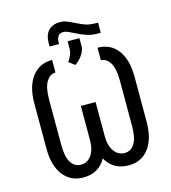

<svg xmlns="http://www.w3.org/2000/svg" viewBox="-131 -1021 1015 1137"><g transform="rotate(-15 376.0 -452.5)"><path d="M356.9 -793H429.2V-741.2Q428.2 -715.8 408.4 -688Q388.7 -660.2 364.3 -646L328.6 -673.3Q356.4 -712.9 356.9 -744.1ZM559.6 -853V-791H539.6Q505.9 -791 478 -799.8Q450.2 -808.6 411.1 -828.1Q372.1 -847.7 362.8 -850.1Q353.5 -852.5 344.7 -852.5Q303.7 -852.5 303.7 -796.4V-790.5H245.6V-810.1Q246.1 -863.3 272 -888.9Q297.9 -914.6 342.8 -914.6Q358.9 -914.6 373.5 -910.4Q388.2 -906.2 427.2 -886.7Q466.3 -867.2 489.3 -860.1Q512.2 -853 559.6 -853ZM71.3 -489.3Q71.3 -592.8 116.2 -651.6Q161.1 -710.4 239.7 -710.4V-633.3Q206.1 -633.3 183.8 -597.7Q161.6 -562 161.6 -489.3V-210.4Q161.6 -137.2 183.8 -101.8Q206.1 -66.4 245.1 -66.4Q284.2 -66.4 308.8 -100.3Q333.5 -134.3 333.5 -193.8V-402.8H423.8V-193.8Q423.8 -134.8 448.7 -100.6Q473.6 -66.4 512.7 -66.4Q551.8 -66.4 573.7 -101.8Q595.7 -137.2 595.7 -210.4V-489.3Q595.7 -562 573.7 -597.7Q551.8 -633.3 518.1 -633.3V-710.4Q596.2 -710.4 640.6 -651.9Q685.1 -593.3 685.5 -491.2V-210.4Q685.5 -107.9 641.1 -48.8Q596.7 10.3 518.1 10.3Q421.9 10.3 378.4 -69.3Q335 10.3 239.7 10.3Q162.1 10.3 117.2 -47.4Q72.3 -105 71.3 -206.1Z"/></g></svg>

Font: RobotoCondensed-Regular
Style: Regular
Weight: 400
Designer: Google
Version: Version 2.001201; 2014